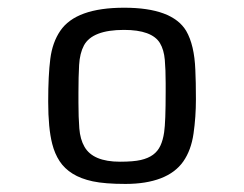

<svg xmlns="http://www.w3.org/2000/svg" viewBox="-20 -776 623 490"><path d="M113.3 -408.7Q103 -448.7 103 -516.4Q103 -584 108.4 -626Q113.8 -668 133.8 -697.3Q173.8 -756.3 296.9 -756.3Q419.4 -756.3 455.1 -697.3Q476.1 -661.1 478.5 -597.7Q480 -567.9 480 -522.7Q480 -477.5 473.9 -435.1Q467.8 -392.6 447.8 -364Q427.7 -335.4 390.4 -321Q353 -306.6 300.3 -306.6Q247.6 -306.6 216.8 -313.2Q186 -319.8 165.3 -332.8Q144.5 -345.7 132.1 -364.7Q119.6 -383.8 113.3 -408.7ZM398.9 -438.5Q402.8 -464.8 402.8 -541.5V-564Q402.8 -597.7 400.6 -623.3Q398.4 -648.9 388.2 -666Q367.7 -699.7 296.4 -699.7Q215.8 -699.7 194.3 -660.2Q183.6 -640.1 181.9 -610.1Q180.2 -580.1 180.2 -540V-514.2Q180.2 -476.6 182.4 -448.5Q184.6 -420.4 195.6 -401.4Q206.5 -382.3 229.2 -372.8Q252 -363.3 286.1 -363.3Q320.3 -363.3 339.4 -367.7Q358.4 -372.1 370.6 -381.1Q382.8 -390.1 389.4 -404.3Q396 -418.5 398.9 -438.5Z"/></svg>

Font: Armata
Style: Regular
Weight: 400
Designer: Viktoriya Grabowska
Foundry: Viktoriya Grabowska
Version: Version 1.002